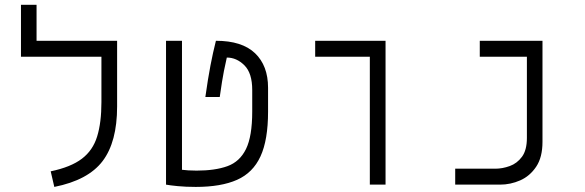

<svg xmlns="http://www.w3.org/2000/svg" viewBox="-20 -752 2384 782"><path d="M393.1 -585.9H457V-318.4Q457 -173.8 397.9 -95.9Q338.9 -18.1 201.2 9.3L186.5 -54.2Q268.6 -71.3 313.5 -105.5Q358.4 -139.6 375.7 -196.3Q393.1 -252.9 393.1 -335.9V-521H65.4V-732.4H128.9V-585.9Z M777.3 9.3Q736.8 9.3 704.1 6.1Q671.4 2.9 656.2 0V-585.9H721.2V-60.5Q732.4 -59.1 747.1 -58.1Q761.7 -57.1 780.8 -57.1Q856 -57.1 906.2 -75.2Q956.5 -93.3 981.9 -145Q1007.3 -196.8 1007.3 -297.9V-385.3Q1007.3 -454.1 975.6 -485.8Q943.8 -517.6 903.8 -517.6Q899.4 -499.5 892.1 -463.1Q884.8 -426.8 875 -356.9H816.4Q827.1 -433.1 837.2 -485.4Q847.2 -537.6 859.4 -585.9Q965.8 -585.9 1018.8 -535.2Q1071.8 -484.4 1071.8 -394.5V-296.9Q1071.8 -182.1 1041 -115.2Q1010.3 -48.3 945.3 -19.5Q880.4 9.3 777.3 9.3Z M1486.3 0V-521H1263.7V-585.9H1550.3V0Z M1834 0V-64.9H1997.1Q2026.4 -64.9 2056.2 -75.7Q2085.9 -86.4 2106 -113.5Q2126 -140.6 2126 -190.4V-521H1934.1V-585.9H2189.5V-174.3Q2189.5 -111.3 2163.8 -73Q2138.2 -34.7 2098.6 -17.3Q2059.1 0 2016.6 0Z"/></svg>

Font: CaskaydiaCove NFP Light
Style: Regular
Weight: 300
Designer: Aaron Bell
Foundry: Saja Typeworks
Version: Version 2111.001; VTT 6.35;Nerd Fonts 3.1.1